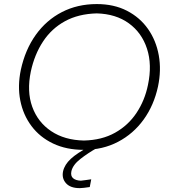

<svg xmlns="http://www.w3.org/2000/svg" viewBox="-20 -746 858 968"><path d="M402.5 9.5Q314.5 9.5 247.5 -22.5Q180.5 -54.5 138.5 -110.8Q96.5 -167 82.2 -239.8Q68 -312.5 85 -394Q107 -495.5 160.2 -570Q213.5 -644.5 292 -685Q370.5 -725.5 468 -725.5Q554.5 -725.5 620 -691.8Q685.5 -658 726.2 -600Q767 -542 780.5 -467Q794 -392 776.5 -309.5Q756 -215 704.2 -143.2Q652.5 -71.5 575.2 -31Q498 9.5 402.5 9.5ZM403 -37.5Q493.5 -39.5 560 -76.8Q626.5 -114 668.2 -176.8Q710 -239.5 726 -318Q747.5 -419.5 721.2 -500.2Q695 -581 629.5 -628.5Q564 -676 467.5 -678.5Q375 -676 307.5 -639Q240 -602 197 -536.8Q154 -471.5 135.5 -386Q114.5 -285.5 142.5 -207.8Q170.5 -130 238 -84.8Q305.5 -39.5 403 -37.5ZM382 202.5Q334.5 202.5 312.5 177.5Q290.5 152.5 298 117.5Q305.5 84 337 54.8Q368.5 25.5 432.5 -8L435 -20.5L460 -22L469 0Q423 26 385.2 55.5Q347.5 85 340 117Q335 141 348.5 152.5Q362 164 387.5 165Q400 163.5 412.8 161.8Q425.5 160 440 158L432.5 197Q416 199.5 402.8 201Q389.5 202.5 382 202.5Z"/></svg>

Font: Commissioner Loud ExtraLight
Style: Italic
Weight: 200
Italic angle: -12°
Designer: Kostas Bartsokas
Foundry: Kostas Bartsokas
Version: Version 1.000; ttfautohint (v1.8.3)